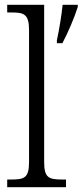

<svg xmlns="http://www.w3.org/2000/svg" viewBox="-20 -780 344 800"><path d="M10 0H255V-32H240C183 -32 164 -39 164 -105V-760H10V-728H30C79 -728 101 -721 101 -656V-105C101 -39 82 -32 26 -32H10ZM217 -612V-600H240C263 -643 291 -709 304 -751V-760H241C236 -714 227 -658 217 -612Z"/></svg>

Font: Noto Serif Bengali SemiCondensed Light
Style: Regular
Weight: 300
Width: 4
Designer: Juan Bruce, Universal Thirst, Indian Type Foundry and the Monotype Design Team.
Foundry: Monotype Imaging Inc.
Version: Version 2.003